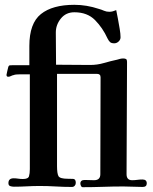

<svg xmlns="http://www.w3.org/2000/svg" viewBox="-20 -780 637 798"><path d="M590 -18Q590 -3 573 -3Q554 -3 533.5 -4Q513 -5 493 -5Q450 -5 408 -3.5Q366 -2 324 -2Q319 -2 316.5 -7.5Q314 -13 314 -17Q314 -32 332 -32Q342 -32 351.5 -31.5Q361 -31 371 -31Q397 -31 397 -56Q397 -157 397.5 -258Q398 -359 398 -459Q398 -473 383 -473H217V-90Q217 -59 223 -48Q229 -37 262 -37Q273 -37 284 -36.5Q295 -36 295 -20Q295 -13 290.5 -8Q286 -3 279 -3Q245 -3 212 -5Q179 -7 145 -7Q118 -7 91 -5.5Q64 -4 38 -4Q30 -4 22.5 -6.5Q15 -9 15 -19Q15 -39 37 -39Q46 -39 55.5 -37.5Q65 -36 75 -36Q97 -36 100.5 -47.5Q104 -59 104 -77V-471H62Q58 -471 49.5 -470.5Q41 -470 37 -468Q31 -467 25.5 -464Q20 -461 14 -461Q7 -461 7 -469Q7 -471 10 -483.5Q13 -496 14 -500Q16 -508 21 -508.5Q26 -509 33 -509H102V-589Q102 -683 150 -721.5Q198 -760 289 -760Q340 -760 391 -743Q402 -740 412 -735.5Q422 -731 434 -731Q442 -731 449 -733Q456 -735 463 -738Q466 -724 470 -702.5Q474 -681 477.5 -660Q481 -639 481 -625Q481 -615 473 -607.5Q465 -600 455 -600Q443 -600 437.5 -605Q432 -610 427 -620Q407 -664 375 -696.5Q343 -729 289 -729Q254 -729 233 -703Q212 -677 212 -645Q212 -611 212.5 -578Q213 -545 213 -511Q248 -511 283.5 -510.5Q319 -510 355 -510Q384 -510 411.5 -518Q439 -526 467 -532Q473 -534 479.5 -535.5Q486 -537 492 -537Q500 -537 504 -534.5Q508 -532 508 -523Q508 -407 507 -290Q506 -173 506 -56Q506 -31 529 -31Q540 -31 550.5 -32.5Q561 -34 572 -34Q590 -34 590 -18Z"/></svg>

Font: Kaisei Tokumin ExtraBold
Style: Regular
Weight: 800
Designer: Font-Kai, 金井和夫
Foundry: KAZUO KANAI
Version: Version 5.003